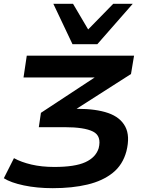

<svg xmlns="http://www.w3.org/2000/svg" viewBox="-39 -792 770 1004"><path d="M237 192Q154 192 85.5 177.5Q17 163 -19 140L34 35Q72 56 125.5 68.5Q179 81 245 81Q353 81 407.5 56Q462 31 477 -17Q493 -81 447.5 -104Q402 -127 298 -127H164L175 -202L514 -425L501 -387H84L101 -501H662L646 -405L330 -203L297 -223H365Q463 -223 526.5 -201Q590 -179 616 -130Q642 -81 622 -1Q603 70 550.5 112Q498 154 418.5 173Q339 192 237 192ZM340 -561 240 -772H343L422 -638L553 -772H655L470 -561Z"/></svg>

Font: Nunito Sans 7pt Expanded
Style: Bold Italic
Weight: 700
Width: 7
Italic angle: -9°
Designer: Vernon Adams
Foundry: Vernon Adams
Version: Version 3.101;gftools[0.9.27]